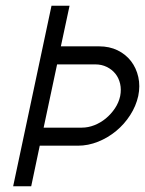

<svg xmlns="http://www.w3.org/2000/svg" viewBox="-20 -650 506 670"><path d="M192.4 -488.3H325.7Q361.8 -488.3 390.4 -474.4Q418.9 -460.4 437.3 -436.5Q455.6 -412.6 462.6 -381.3Q469.7 -350.1 462.4 -314.9Q454.6 -279.8 434.3 -248.3Q414.1 -216.8 385.5 -193.1Q356.9 -169.4 322.3 -155.5Q287.6 -141.6 252 -141.6H118.7L88.9 0H25.9L159.7 -629.9H222.7ZM132.3 -204.6H265.6Q287.6 -204.6 309.3 -213.1Q331.1 -221.7 349.4 -236.8Q367.7 -252 381.1 -272Q394.5 -292 399.4 -314.9Q403.8 -337.4 399.2 -357.7Q394.5 -377.9 382.6 -392.8Q370.6 -407.7 352.5 -416.5Q334.5 -425.3 312.5 -425.3H179.2Z"/></svg>

Font: Fibel Nord
Style: Italic
Weight: 400
Designer: Peter Wiegel
Foundry: Peter Wioegel
Version: Version 000.000